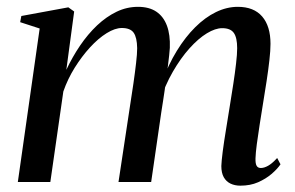

<svg xmlns="http://www.w3.org/2000/svg" viewBox="-20 -546 884 576"><path d="M202.5 -511.5 179 -336.5Q197 -375 220.2 -409.2Q243.5 -443.5 271.2 -469.8Q299 -496 329.8 -510.8Q360.5 -525.5 394 -525.5Q427.5 -525.5 449 -511Q470.5 -496.5 480.8 -469Q491 -441.5 489.5 -402.5Q489 -394.5 487.5 -379.8Q486 -365 483.5 -346.2Q481 -327.5 477.5 -307L466 -300Q485 -352 510.5 -393.5Q536 -435 565.8 -464.5Q595.5 -494 628 -509.8Q660.5 -525.5 693.5 -525.5Q741.5 -525.5 766.5 -496.5Q791.5 -467.5 791.5 -414.5Q791.5 -394.5 788.2 -365.5Q785 -336.5 779.8 -302.8Q774.5 -269 769 -235Q764 -204 759 -172.2Q754 -140.5 750.5 -114Q747 -87.5 746.5 -71Q746 -55.5 749.8 -48.8Q753.5 -42 762.5 -42Q772.5 -42 784.5 -48.8Q796.5 -55.5 811.5 -72L821.5 -53Q811.5 -38.5 794.5 -24Q777.5 -9.5 754.2 0.8Q731 11 701 11Q684.5 11 671.5 4.8Q658.5 -1.5 651.2 -14.5Q644 -27.5 644 -48Q644.5 -62.5 648.2 -91.8Q652 -121 658 -157.2Q664 -193.5 669.5 -228.5Q675 -262 680 -294.8Q685 -327.5 688.2 -355.5Q691.5 -383.5 691.5 -401.5Q691.5 -433 681.5 -447.2Q671.5 -461.5 646.5 -461.5Q626 -461.5 600.5 -446Q575 -430.5 548.5 -401Q522 -371.5 498.5 -330.8Q475 -290 459 -240.5L478.5 -309.5Q476.5 -293 474.2 -276.5Q472 -260 469.2 -243.2Q466.5 -226.5 464 -210L433.5 0H335.5L370 -228Q375.5 -262 380.2 -295.2Q385 -328.5 388.2 -356.5Q391.5 -384.5 391.5 -401.5Q391 -433.5 381 -447.8Q371 -462 345.5 -462Q325 -462 300 -446.5Q275 -431 250.2 -404Q225.5 -377 204.2 -343Q183 -309 170 -271.5L131 0H33.5L99 -460.5L40.5 -479.5L44 -498L185 -524Z"/></svg>

Font: Merriweather 120pt
Style: Italic
Weight: 400
Italic angle: -7.8°
Version: Version 2.101